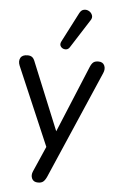

<svg xmlns="http://www.w3.org/2000/svg" viewBox="-62 -809 641 1039"><g transform="rotate(5 258.0 -290.0)"><path d="M292 -556Q283 -543 268 -544Q253 -545 244.5 -556.5Q236 -568 244 -584L327 -745Q336 -763 351 -766Q366 -769 379 -761.5Q392 -754 397 -740Q402 -726 391 -711ZM185 187Q160 187 151.5 168.5Q143 150 153 128L213 -9L31 -434Q21 -458 30.5 -476Q40 -494 69 -494Q85 -494 94.5 -486.5Q104 -479 111 -459L259 -98L409 -460Q417 -479 426.5 -486.5Q436 -494 454 -494Q478 -494 486.5 -475.5Q495 -457 485 -434L231 153Q222 172 212 179.5Q202 187 185 187Z"/></g></svg>

Font: Chiron GoRound TC N
Style: Regular
Weight: 350
Designer: Ryoko NISHIZUKA 西塚涼子 (kana, bopomofo & ideographs); Paul D. Hunt (Latin, Greek & Cyrillic); Sandoll Communications 산돌커뮤니
Foundry: Adobe
Version: Version 1.000;hotconv 1.1.1;makeotfexe 2.6.0